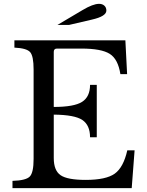

<svg xmlns="http://www.w3.org/2000/svg" viewBox="-20 -980 766 1000"><path d="M260 -710V-423Q366 -423 407.5 -449.5Q449 -476 449 -538H484V-265H449Q449 -328 409 -355Q369 -382 260 -383V-157Q260 -92 295.5 -67.5Q331 -43 426 -43Q532 -43 577.5 -75.5Q623 -108 643 -197H681L666 0H45V-38Q115 -40 135 -60.5Q155 -81 155 -152V-618Q155 -688 137 -708.5Q119 -729 55 -732V-770H633L642 -594H607Q595 -672 551.5 -699.5Q508 -727 404 -727H277Q260 -727 260 -710ZM339 -850H279L409 -927Q464 -960 496 -960Q513 -960 523.5 -950.5Q534 -941 534 -925Q534 -895 459 -878Z"/></svg>

Font: Libre Baskerville
Style: Regular
Weight: 400
Designer: Pablo Impallari, Rodrigo Fuenzalida
Foundry: Pablo Impallari, Rodrigo Fuenzalida
Version: Version 1.000